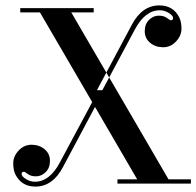

<svg xmlns="http://www.w3.org/2000/svg" viewBox="-20 -680 727 711"><path d="M687 -16V0H415V-16H488L128 -634H55V-650H327V-634H244L604 -16ZM570 -660Q506 -660 468 -588Q468 -588 339 -346H359L479 -570Q517 -642 572 -642Q589 -642 605 -632Q621 -622 621 -613.5Q621 -605 612 -605Q609 -605 598 -613.5Q587 -622 567.5 -622Q548 -622 532 -606.5Q516 -591 516 -564.5Q516 -538 536 -521.5Q556 -505 584 -505Q612 -505 632 -526.5Q652 -548 652 -573.5Q652 -599 644 -615Q622 -660 570 -660ZM111 11Q60 11 37 -34Q29 -50 29 -75.5Q29 -101 49 -122.5Q69 -144 97 -144Q125 -144 145 -127.5Q165 -111 165 -84.5Q165 -58 149 -42.5Q133 -27 113.5 -27Q94 -27 83 -35.5Q72 -44 69 -44Q60 -44 60 -35.5Q60 -27 76 -17Q92 -7 109 -7Q164 -7 202 -79L322 -303H342L213 -61Q175 11 111 11Z"/></svg>

Font: Elsie Swash Caps
Style: Regular
Weight: 400
Designer: Alejandro Inler
Foundry: Alejandro Inler
Version: 1.003